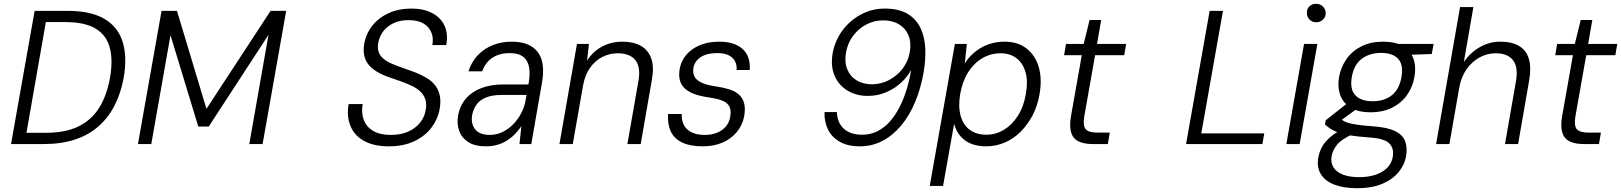

<svg xmlns="http://www.w3.org/2000/svg" viewBox="-20 -757 8519 1009"><path d="M38 0 162 -700H334Q457 -700 528.5 -658Q600 -616 624.5 -537Q649 -458 630 -348Q615 -267 582 -202.5Q549 -138 497 -92.5Q445 -47 373.5 -23.5Q302 0 210 0ZM119 -59H220Q326 -59 395 -94Q464 -129 503 -193.5Q542 -258 558 -348Q574 -439 557.5 -504.5Q541 -570 484.5 -605.5Q428 -641 322 -641H221Z M705 0 829 -700H910L1065 -185L1402 -700H1484L1360 0H1290L1391 -574L1077 -92H1022L876 -572L775 0Z M2023 12Q1945 12 1894 -16Q1843 -44 1822 -94.5Q1801 -145 1812 -210H1886Q1878 -166 1891 -129Q1904 -92 1939.5 -70Q1975 -48 2034 -48Q2086 -48 2124.5 -65Q2163 -82 2187 -111.5Q2211 -141 2217 -178Q2223 -211 2215 -235Q2207 -259 2189 -276Q2171 -293 2145 -305.5Q2119 -318 2088 -329Q2057 -340 2025 -351Q1947 -378 1915 -419.5Q1883 -461 1894 -527Q1904 -581 1937 -622.5Q1970 -664 2022.5 -688Q2075 -712 2142 -712Q2206 -712 2251 -688.5Q2296 -665 2316 -622Q2336 -579 2325 -520H2252Q2259 -556 2247 -586Q2235 -616 2205.5 -633.5Q2176 -651 2129 -651Q2086 -652 2052 -637Q2018 -622 1996.5 -595.5Q1975 -569 1968 -533Q1963 -503 1970.5 -482.5Q1978 -462 1996 -447.5Q2014 -433 2039.5 -422Q2065 -411 2096 -400.5Q2127 -390 2161 -377Q2194 -364 2221 -348Q2248 -332 2266 -309.5Q2284 -287 2291 -255.5Q2298 -224 2290 -182Q2281 -131 2247.5 -86.5Q2214 -42 2157.5 -15Q2101 12 2023 12Z M2533 12Q2475 12 2440.5 -10.5Q2406 -33 2393 -69.5Q2380 -106 2387 -148Q2397 -203 2429 -239.5Q2461 -276 2510.5 -294.5Q2560 -313 2621 -313H2757Q2767 -367 2760.5 -403.5Q2754 -440 2729 -459Q2704 -478 2657 -478Q2606 -478 2568.5 -454Q2531 -430 2514 -382H2442Q2458 -433 2492 -468Q2526 -503 2571.5 -520.5Q2617 -538 2667 -538Q2737 -538 2776.5 -511Q2816 -484 2828 -436.5Q2840 -389 2829 -327L2772 0H2710L2720 -94Q2707 -75 2689.5 -56Q2672 -37 2649 -21.5Q2626 -6 2597 3Q2568 12 2533 12ZM2554 -48Q2590 -48 2621.5 -63.5Q2653 -79 2678 -105Q2703 -131 2719.5 -163Q2736 -195 2742 -229L2747 -258H2617Q2566 -258 2533.5 -244.5Q2501 -231 2484 -207Q2467 -183 2461 -151Q2454 -106 2477.5 -77Q2501 -48 2554 -48Z M2920 0 3012 -526H3075L3065 -438Q3096 -487 3144.5 -512.5Q3193 -538 3251 -538Q3308 -538 3347 -516.5Q3386 -495 3402 -451Q3418 -407 3406 -339L3347 0H3277L3335 -331Q3348 -405 3319 -441Q3290 -477 3226 -477Q3183 -477 3145 -457.5Q3107 -438 3080.5 -400.5Q3054 -363 3044 -307L2990 0Z M3673 12Q3607 12 3565 -8Q3523 -28 3505 -66.5Q3487 -105 3491 -158H3563Q3561 -126 3573.5 -101Q3586 -76 3614 -62Q3642 -48 3684 -48Q3721 -48 3749.5 -60Q3778 -72 3795.5 -93.5Q3813 -115 3817 -141Q3824 -177 3813 -197.5Q3802 -218 3775 -228.5Q3748 -239 3705 -245Q3663 -251 3631.5 -262Q3600 -273 3580 -291Q3560 -309 3553 -335Q3546 -361 3552 -396Q3560 -438 3587.5 -470Q3615 -502 3659 -520Q3703 -538 3760 -538Q3840 -538 3882.5 -499.5Q3925 -461 3920 -389H3851Q3854 -430 3828 -454Q3802 -478 3749 -478Q3694 -478 3662 -456.5Q3630 -435 3624 -400Q3620 -377 3628.5 -357.5Q3637 -338 3663 -324.5Q3689 -311 3736 -304Q3777 -298 3809 -288.5Q3841 -279 3861.5 -261.5Q3882 -244 3890 -216.5Q3898 -189 3891 -147Q3882 -99 3852 -63Q3822 -27 3776.5 -7.5Q3731 12 3673 12Z M4499 12Q4435 12 4393 -12Q4351 -36 4331 -77Q4311 -118 4313 -168H4378Q4380 -112 4414.5 -80.5Q4449 -49 4511 -49Q4555 -49 4591.5 -67.5Q4628 -86 4657 -119Q4686 -152 4708 -195.5Q4730 -239 4745 -288.5Q4760 -338 4768 -389Q4749 -353 4715 -322Q4681 -291 4636.5 -272Q4592 -253 4540 -253Q4481 -253 4434.5 -280.5Q4388 -308 4366 -359Q4344 -410 4356 -479Q4364 -523 4386.5 -564.5Q4409 -606 4445 -639Q4481 -672 4527.5 -692Q4574 -712 4629 -712Q4704 -712 4750 -684Q4796 -656 4818 -608.5Q4840 -561 4842.5 -501Q4845 -441 4834 -378Q4819 -292 4789 -220.5Q4759 -149 4715.5 -97Q4672 -45 4617.5 -16.5Q4563 12 4499 12ZM4562 -314Q4610 -314 4652.5 -336.5Q4695 -359 4724 -397Q4753 -435 4761 -483Q4770 -533 4754.5 -570.5Q4739 -608 4704.5 -629Q4670 -650 4621 -650Q4573 -650 4532 -628Q4491 -606 4463 -568.5Q4435 -531 4426 -482Q4417 -431 4432.5 -393Q4448 -355 4482 -334.5Q4516 -314 4562 -314Z M4866 220 4998 -526H5061L5050 -423Q5070 -456 5101 -482Q5132 -508 5172 -523Q5212 -538 5259 -538Q5329 -538 5375 -502Q5421 -466 5439 -404Q5457 -342 5443 -262Q5433 -202 5407 -152Q5381 -102 5344 -65Q5307 -28 5260.5 -8Q5214 12 5161 12Q5119 12 5085 -1Q5051 -14 5028 -40.5Q5005 -67 4994 -106L4936 220ZM5164 -49Q5213 -49 5256 -75Q5299 -101 5329.5 -149Q5360 -197 5371 -263Q5383 -329 5369.5 -377Q5356 -425 5322 -451Q5288 -477 5239 -477Q5186 -477 5142 -451Q5098 -425 5068 -377.5Q5038 -330 5026 -263Q5015 -198 5028 -149.5Q5041 -101 5076 -75Q5111 -49 5164 -49Z M5721 0Q5678 0 5649 -13.5Q5620 -27 5609.5 -59Q5599 -91 5608 -145L5665 -467H5572L5582 -526H5675L5706 -652H5767L5745 -526H5898L5888 -467H5735L5678 -145Q5670 -96 5685.5 -78Q5701 -60 5750 -60H5812L5802 0Z M6213 0 6337 -700H6407L6293 -56H6624L6614 0Z M6740 0 6833 -526H6903L6810 0ZM6897 -640Q6876 -640 6862 -654Q6848 -668 6848 -689Q6847 -710 6861 -723.5Q6875 -737 6896 -737Q6917 -737 6931.5 -723.5Q6946 -710 6947 -689Q6947 -668 6932.5 -654Q6918 -640 6897 -640Z M7111 232Q7042 232 6993 213.5Q6944 195 6921.5 158.5Q6899 122 6908 70Q6913 43 6926.5 17Q6940 -9 6968 -34Q6996 -59 7042 -82L7091 -53Q7030 -26 7006.5 3.5Q6983 33 6978 63Q6972 98 6988 123Q7004 148 7038.5 161Q7073 174 7121 174Q7196 174 7243.5 145.5Q7291 117 7299 68Q7307 23 7281 -3.5Q7255 -30 7172 -35Q7114 -39 7075.5 -45.5Q7037 -52 7012 -61Q6987 -70 6971.5 -80.5Q6956 -91 6943 -103L6947 -125L7061 -215L7123 -194L7002 -106L7016 -138Q7027 -131 7037 -124Q7047 -117 7064.5 -111.5Q7082 -106 7113.5 -101.5Q7145 -97 7197 -93Q7270 -88 7310.5 -68.5Q7351 -49 7364 -15.5Q7377 18 7369 65Q7362 107 7331.5 145.5Q7301 184 7246.5 208Q7192 232 7111 232ZM7182 -167Q7117 -167 7077.5 -191.5Q7038 -216 7023 -258Q7008 -300 7017 -352Q7027 -406 7057 -448Q7087 -490 7135.5 -514Q7184 -538 7248 -538Q7314 -538 7353.5 -514Q7393 -490 7408 -448Q7423 -406 7413 -352Q7404 -300 7374.5 -258Q7345 -216 7296.5 -191.5Q7248 -167 7182 -167ZM7193 -225Q7255 -225 7294.5 -256.5Q7334 -288 7345 -352Q7356 -417 7327.5 -448Q7299 -479 7237 -479Q7178 -479 7136.5 -448Q7095 -417 7084 -352Q7073 -288 7102.5 -256.5Q7132 -225 7193 -225ZM7324 -467 7314 -526H7514L7504 -473Z M7527 0 7653 -720H7723L7673 -432Q7708 -482 7758 -510Q7808 -538 7864 -538Q7925 -538 7963 -515.5Q8001 -493 8014.5 -447.5Q8028 -402 8016 -334L7958 0H7889L7946 -326Q7960 -402 7932 -439.5Q7904 -477 7840 -477Q7795 -477 7755 -455Q7715 -433 7687 -393Q7659 -353 7649 -298L7597 0Z M8302 0Q8259 0 8230 -13.5Q8201 -27 8190.5 -59Q8180 -91 8189 -145L8246 -467H8153L8163 -526H8256L8287 -652H8348L8326 -526H8479L8469 -467H8316L8259 -145Q8251 -96 8266.5 -78Q8282 -60 8331 -60H8393L8383 0Z"/></svg>

Font: DM Sans 9pt Light
Style: Italic
Weight: 300
Italic angle: -10°
Version: Version 4.004;gftools[0.9.30]